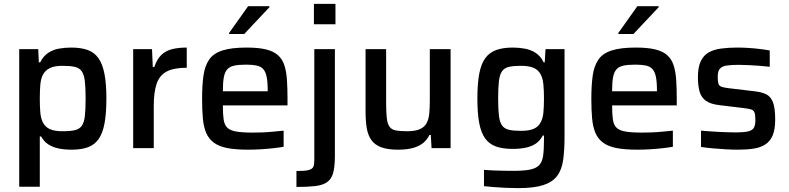

<svg xmlns="http://www.w3.org/2000/svg" viewBox="-20 -763 4063 989"><path d="M79 199V-510H177L180 -442H187Q203 -474 228 -490.5Q253 -507 283.5 -512.5Q314 -518 346 -518Q397 -518 431.5 -505.5Q466 -493 487 -463.5Q508 -434 518 -383Q528 -332 528 -256Q528 -179 518.5 -128Q509 -77 488.5 -47.5Q468 -18 434 -5Q400 8 349 8Q313 8 283 2Q253 -4 230 -18.5Q207 -33 192 -60H185V199ZM302 -87Q342 -87 365.5 -92.5Q389 -98 401 -114.5Q413 -131 417 -164.5Q421 -198 421 -255Q421 -312 417 -345.5Q413 -379 401 -396Q389 -413 365.5 -418.5Q342 -424 302 -424Q260 -424 236 -412Q212 -400 200 -376Q190 -355 187.5 -324.5Q185 -294 185 -255Q185 -215 187.5 -185.5Q190 -156 199 -136Q211 -110 235.5 -98.5Q260 -87 302 -87Z M666 0V-510H763L767 -418H775Q788 -458 811 -480Q834 -502 867 -510Q900 -518 942 -518V-414Q874 -414 837.5 -394Q801 -374 786.5 -330.5Q772 -287 772 -217V0Z M1258 8Q1193 8 1150 -0.5Q1107 -9 1081 -28.5Q1055 -48 1042 -78.5Q1029 -109 1025 -152.5Q1021 -196 1021 -254Q1021 -323 1028 -373Q1035 -423 1057 -455.5Q1079 -488 1125.5 -503Q1172 -518 1250 -518Q1311 -518 1350 -508.5Q1389 -499 1411.5 -479Q1434 -459 1444.5 -427.5Q1455 -396 1458 -352.5Q1461 -309 1461 -254V-220H1128Q1128 -175 1132 -147.5Q1136 -120 1150.5 -105.5Q1165 -91 1196.5 -85.5Q1228 -80 1282 -80Q1305 -80 1332.5 -81Q1360 -82 1389 -85Q1418 -88 1441 -90V-7Q1419 -3 1388 0.5Q1357 4 1323 6Q1289 8 1258 8ZM1359 -277V-296Q1359 -341 1353.5 -367.5Q1348 -394 1335.5 -407.5Q1323 -421 1301.5 -425.5Q1280 -430 1248 -430Q1208 -430 1184.5 -424.5Q1161 -419 1149 -404Q1137 -389 1132.5 -362.5Q1128 -336 1128 -293H1377ZM1160 -588V-593L1258 -731H1368V-726L1238 -588Z M1597 -638V-743H1708V-638ZM1507 200V118Q1550 118 1569.5 113Q1589 108 1594 96Q1599 84 1599 64V-510H1705V41Q1705 96 1696 128Q1687 160 1664.5 175.5Q1642 191 1603.5 195.5Q1565 200 1507 200Z M2030 8Q1977 8 1943.5 -4.5Q1910 -17 1892.5 -42Q1875 -67 1869 -104Q1863 -141 1863 -191V-510H1969V-233Q1969 -183 1972.5 -153.5Q1976 -124 1987 -109.5Q1998 -95 2019.5 -91Q2041 -87 2077 -87Q2117 -87 2141 -97Q2165 -107 2176.5 -127Q2188 -147 2191 -177Q2194 -207 2194 -247V-510H2301V0H2203L2199 -68H2192Q2181 -44 2160.5 -27Q2140 -10 2108 -1Q2076 8 2030 8Z M2649 206Q2617 206 2584 204.5Q2551 203 2522 200.5Q2493 198 2473 196V112Q2494 114 2521 115Q2548 116 2575 116.5Q2602 117 2625 117Q2679 117 2710.5 110.5Q2742 104 2757.5 87.5Q2773 71 2777.5 40Q2782 9 2782 -40V-65H2776Q2762 -38 2739.5 -23Q2717 -8 2687 -2Q2657 4 2621 4Q2569 4 2534.5 -8.5Q2500 -21 2479 -50Q2458 -79 2448.5 -129Q2439 -179 2439 -255Q2439 -332 2448.5 -382.5Q2458 -433 2479 -462.5Q2500 -492 2535 -505Q2570 -518 2622 -518Q2652 -518 2683 -512.5Q2714 -507 2739.5 -490.5Q2765 -474 2780 -442H2786L2790 -510H2888V-63Q2888 9 2881 60Q2874 111 2850 143Q2826 175 2778.5 190.5Q2731 206 2649 206ZM2664 -89Q2705 -89 2729 -99.5Q2753 -110 2764 -131Q2776 -152 2779 -182.5Q2782 -213 2782 -256Q2782 -297 2779 -328Q2776 -359 2765 -380Q2753 -403 2728.5 -413.5Q2704 -424 2664 -424Q2625 -424 2601.5 -418.5Q2578 -413 2566 -396Q2554 -379 2550 -346Q2546 -313 2546 -256Q2546 -200 2550 -167Q2554 -134 2566 -117Q2578 -100 2601.5 -94.5Q2625 -89 2664 -89Z M3263 8Q3198 8 3155 -0.5Q3112 -9 3086 -28.5Q3060 -48 3047 -78.5Q3034 -109 3030 -152.5Q3026 -196 3026 -254Q3026 -323 3033 -373Q3040 -423 3062 -455.5Q3084 -488 3130.5 -503Q3177 -518 3255 -518Q3316 -518 3355 -508.5Q3394 -499 3416.5 -479Q3439 -459 3449.5 -427.5Q3460 -396 3463 -352.5Q3466 -309 3466 -254V-220H3133Q3133 -175 3137 -147.5Q3141 -120 3155.5 -105.5Q3170 -91 3201.5 -85.5Q3233 -80 3287 -80Q3310 -80 3337.5 -81Q3365 -82 3394 -85Q3423 -88 3446 -90V-7Q3424 -3 3393 0.5Q3362 4 3328 6Q3294 8 3263 8ZM3364 -277V-296Q3364 -341 3358.5 -367.5Q3353 -394 3340.5 -407.5Q3328 -421 3306.5 -425.5Q3285 -430 3253 -430Q3213 -430 3189.5 -424.5Q3166 -419 3154 -404Q3142 -389 3137.5 -362.5Q3133 -336 3133 -293H3382ZM3165 -588V-593L3263 -731H3373V-726L3243 -588Z M3782 8Q3752 8 3717.5 6Q3683 4 3650 1Q3617 -2 3591 -6V-90Q3608 -89 3629.5 -87Q3651 -85 3675 -84Q3699 -83 3722 -82Q3745 -81 3767 -81Q3815 -81 3836.5 -87Q3858 -93 3864.5 -107.5Q3871 -122 3871 -145Q3871 -171 3866.5 -183Q3862 -195 3850 -199Q3838 -203 3813 -206L3689 -221Q3641 -226 3616.5 -243.5Q3592 -261 3583.5 -291.5Q3575 -322 3575 -366Q3575 -417 3589.5 -447.5Q3604 -478 3630.5 -493Q3657 -508 3695 -513Q3733 -518 3778 -518Q3806 -518 3836.5 -516Q3867 -514 3895.5 -510.5Q3924 -507 3945 -503V-419Q3921 -422 3893 -424Q3865 -426 3837.5 -427.5Q3810 -429 3785 -429Q3748 -429 3724 -425.5Q3700 -422 3688.5 -409.5Q3677 -397 3677 -367Q3677 -344 3680.5 -332.5Q3684 -321 3695.5 -316.5Q3707 -312 3731 -309L3865 -293Q3903 -289 3926.5 -277.5Q3950 -266 3961.5 -236.5Q3973 -207 3973 -147Q3973 -97 3960.5 -66.5Q3948 -36 3923 -19.5Q3898 -3 3862.5 2.5Q3827 8 3782 8Z"/></svg>

Font: Saira Thin Medium
Style: Regular
Weight: 500
Version: Version 1.101